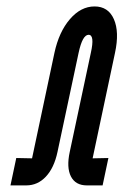

<svg xmlns="http://www.w3.org/2000/svg" viewBox="-20 -575 396 596"><path d="M12.5 0.5H61.5Q97 0.5 122.5 -26.8Q148 -54 158.5 -103.5L224 -411Q236 -467 255 -467Q274.5 -467 262 -411L196.5 -103.5Q186 -55 200.2 -27.2Q214.5 0.5 249.5 0.5H298.5L316.5 -84.5L267.5 -83.5L337 -411Q351 -476 333.5 -515.5Q316 -555 273.5 -555Q231 -555 197 -515.5Q163 -476 149 -411L79.5 -83.5L30.5 -84.5Z"/></svg>

Font: League Gothic Condensed Italic
Style: Regular
Weight: 400
Width: 3
Designer: The League of Moveable Type
Version: Version 1.600; ttfautohint (v1.8.3)